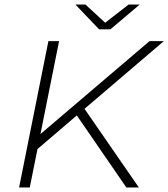

<svg xmlns="http://www.w3.org/2000/svg" viewBox="-20 -825 741 845"><path d="M352 -346 591 0H536L318 -317L145 -169L111 0H64L193 -644H240L158 -235L638 -644H701ZM595 -805 466 -696H416L312 -805H356L443 -725L546 -805Z"/></svg>

Font: Montserrat Ace
Style: Light Italic
Weight: 300
Italic angle: -11.3°
Designer: Julieta Ulanovsky
Foundry: Julieta Ulanovsky
Version: Version 1